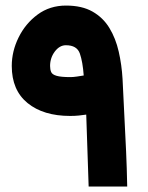

<svg xmlns="http://www.w3.org/2000/svg" viewBox="-20 -680 541 700"><path d="M22.9 -439.5Q22.9 -493.2 47.9 -543.7Q72.8 -594.2 117.2 -627Q161.6 -659.7 220.7 -659.7Q278.8 -659.7 317.4 -637.7Q356 -615.7 378.9 -577.9Q401.9 -540 412.8 -491.9Q423.8 -443.8 426.8 -392.1Q430.7 -311 433.8 -249Q437 -187 439.7 -128.7Q442.4 -70.3 443.8 0H303.2Q301.8 -55.7 299.1 -122.3Q296.4 -189 294.4 -262.2Q282.2 -260.3 267.6 -258.8Q252.9 -257.3 235.8 -257.3Q138.2 -257.3 80.6 -304.2Q22.9 -351.1 22.9 -439.5ZM220.2 -515.1Q197.3 -515.1 179.9 -492.2Q162.6 -469.2 162.6 -439.5Q162.6 -426.8 166.5 -417.5Q170.4 -408.2 186.3 -403.6Q202.1 -398.9 237.3 -398.9Q246.6 -398.9 260.3 -400.9Q273.9 -402.8 285.2 -404.8Q281.7 -454.1 271.2 -484.6Q260.7 -515.1 220.2 -515.1Z"/></svg>

Font: Vazir Black WOL
Style: Black-WOL
Weight: 900
Designer: Saber Rastikerdar
Foundry: Saber Rastikerdar
Version: Version 30.0.0